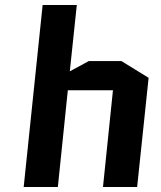

<svg xmlns="http://www.w3.org/2000/svg" viewBox="-20 -750 645 770"><path d="M212 0H75L151 -730H288L260 -464L336 -505H467L576 -438L530 0H393L433 -388H252Z"/></svg>

Font: Quantico
Style: Bold Italic
Weight: 700
Italic angle: -12°
Designer: Matt Desmond
Foundry: MADtype
Version: Version 2.002